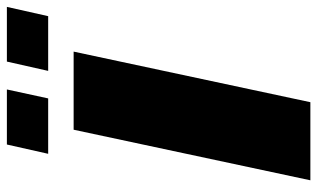

<svg xmlns="http://www.w3.org/2000/svg" viewBox="-202 -720 922 558"><g transform="rotate(-90 259.0 -441.0)"><path d="M14 0 161 -688H388L241 0ZM332 -762 359 -882H518L491 -762ZM91 -762 118 -882H278L252 -762Z"/></g></svg>

Font: Saira Expanded ExtraBold
Style: Italic
Weight: 800
Width: 7
Italic angle: -12°
Designer: Hector Gatti with collaboration of the Omnibus-Type team
Foundry: Omnibus-Type
Version: Version 1.101